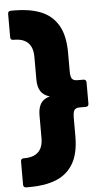

<svg xmlns="http://www.w3.org/2000/svg" viewBox="-62 -830 567 1019"><g transform="rotate(-5 221.5 -320.5)"><path d="M36 150Q20 150 20 134V11Q20 -5 36 -5H39Q139 -5 139 -104V-225Q139 -263 153.5 -287Q168 -311 202 -320Q168 -330 153.5 -353.5Q139 -377 139 -416V-536Q139 -636 39 -636H36Q20 -636 20 -651V-775Q20 -791 36 -791H57Q135 -791 194 -768Q253 -745 286 -690.5Q319 -636 319 -542V-446Q319 -413 327.5 -403Q336 -393 355 -393H387Q403 -393 403 -377V-264Q403 -248 387 -248H355Q336 -248 327.5 -238Q319 -228 319 -195V-98Q319 -5 286 49.5Q253 104 194 127Q135 150 57 150Z"/></g></svg>

Font: LINE Seed Sans ExtraBold
Style: Regular
Weight: 800
Designer: LINE VX Design & Dalton Maag Ltd & Sandoll Inc
Foundry: Dalton Maag Ltd
Version: Version 1.003